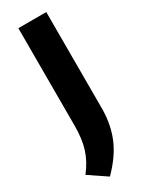

<svg xmlns="http://www.w3.org/2000/svg" viewBox="-241 -786 792 1009"><g transform="rotate(-30 155.0 -282.0)"><path d="M-6.5 104Q37 48 55.2 -9.8Q73.5 -67.5 73.5 -149V-740H243V-149.5Q241.5 -55 209 22Q176.5 99 100.5 176Z"/></g></svg>

Font: Encode Sans Semi Expanded
Style: Bold
Weight: 700
Width: 6
Designer: Multiple Designers
Foundry: Impallari Type
Version: Version 2.000